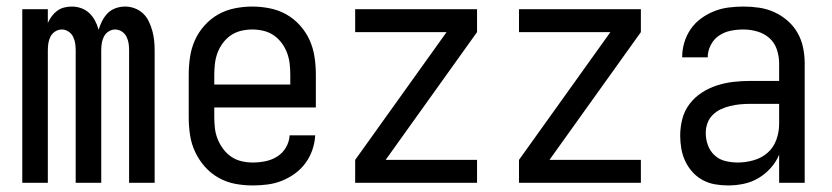

<svg xmlns="http://www.w3.org/2000/svg" viewBox="-20 -558 2540 586"><path d="M48 0V-530H126V-488Q131 -499 138 -508.5Q145 -518 154.5 -525Q164 -532 175.5 -535Q187 -538 199 -538Q214 -538 228 -533Q242 -528 252.5 -518Q263 -508 270 -495Q277 -482 281 -467Q285 -481 292 -494.5Q299 -508 309 -518Q319 -528 333 -533Q347 -538 362 -538Q377 -538 391.5 -532.5Q406 -527 417 -516.5Q428 -506 434.5 -492Q441 -478 445 -463.5Q449 -449 450.5 -434Q452 -419 452 -404V0H374V-404Q374 -415 372.5 -425.5Q371 -436 366 -446Q361 -456 351.5 -462Q342 -468 331 -468Q321 -468 311.5 -462Q302 -456 297 -446Q292 -436 290.5 -425.5Q289 -415 289 -404V0H211V-404Q211 -415 209.5 -425.5Q208 -436 203 -446Q198 -456 188.5 -462Q179 -468 169 -468Q158 -468 148.5 -462Q139 -456 134 -446Q129 -436 127.5 -425.5Q126 -415 126 -404V0Z M752 8Q724 8 697.5 3Q671 -2 647 -15.5Q623 -29 605 -49.5Q587 -70 575.5 -94.5Q564 -119 560 -146Q556 -173 556 -200V-330Q556 -357 560 -384Q564 -411 575 -435.5Q586 -460 604.5 -480.5Q623 -501 646 -514Q669 -527 696 -532.5Q723 -538 750 -538Q777 -538 804 -532.5Q831 -527 854 -514Q877 -501 895.5 -480.5Q914 -460 925 -435.5Q936 -411 940 -384Q944 -357 944 -330V-230H634V-200Q634 -183 636 -166Q638 -149 644.5 -133Q651 -117 661.5 -103Q672 -89 686 -79.5Q700 -70 717 -66Q734 -62 752 -62Q771 -62 790.5 -66Q810 -70 826.5 -80.5Q843 -91 853 -108.5Q863 -126 864 -145H942Q941 -123 933.5 -101Q926 -79 912.5 -60.5Q899 -42 880.5 -28.5Q862 -15 841 -6.5Q820 2 797 5Q774 8 752 8ZM634 -300H866V-330Q866 -347 864 -364Q862 -381 856 -397Q850 -413 839.5 -427Q829 -441 815 -450.5Q801 -460 784 -464Q767 -468 750 -468Q733 -468 716 -464Q699 -460 685 -450.5Q671 -441 660.5 -427Q650 -413 644 -397Q638 -381 636 -364Q634 -347 634 -330Z M1064 0V-70L1343 -460H1064V-530H1436V-460L1157 -70H1436V0Z M1564 0V-70L1843 -460H1564V-530H1936V-460L1657 -70H1936V0Z M2202 8Q2182 8 2162 4.5Q2142 1 2124.5 -8.5Q2107 -18 2093.5 -33Q2080 -48 2071.5 -66Q2063 -84 2059.5 -104Q2056 -124 2056 -144Q2056 -170 2062.5 -195Q2069 -220 2084.5 -240.5Q2100 -261 2121.5 -275Q2143 -289 2167.5 -297Q2192 -305 2217.5 -308Q2243 -311 2269 -311H2358V-365Q2358 -386 2351 -407Q2344 -428 2328 -442Q2312 -456 2291 -462Q2270 -468 2249 -468Q2229 -468 2209.5 -464Q2190 -460 2174 -449Q2158 -438 2149 -420Q2140 -402 2140 -383Q2140 -383 2140 -383Q2140 -383 2140 -383Q2140 -383 2140 -383Q2140 -383 2140 -383Q2140 -383 2140 -383Q2140 -383 2140 -383H2062Q2062 -383 2062 -383Q2062 -383 2062 -383Q2062 -406 2068.5 -428Q2075 -450 2088 -469Q2101 -488 2119.5 -501.5Q2138 -515 2159 -523.5Q2180 -532 2203 -535Q2226 -538 2249 -538Q2273 -538 2297 -534.5Q2321 -531 2343 -521Q2365 -511 2383.5 -495Q2402 -479 2414 -458Q2426 -437 2431 -413Q2436 -389 2436 -365V0H2358V-86Q2349 -64 2332.5 -45.5Q2316 -27 2295 -14.5Q2274 -2 2250 3Q2226 8 2202 8ZM2232 -62Q2256 -62 2280.5 -69Q2305 -76 2323 -92Q2341 -108 2349.5 -131.5Q2358 -155 2358 -180V-241H2269Q2253 -241 2238 -239.5Q2223 -238 2208.5 -234.5Q2194 -231 2180 -224.5Q2166 -218 2155 -207Q2144 -196 2139 -181.5Q2134 -167 2134 -152Q2134 -133 2140.5 -115Q2147 -97 2161 -84Q2175 -71 2194 -66.5Q2213 -62 2232 -62Z"/></svg>

Font: iosevka_custom_sans_ss08
Style: Regular
Weight: 400
Designer: Belleve Invis
Foundry: Belleve Invis
Version: Version 10.3.0; ttfautohint (v1.8.3)